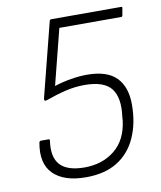

<svg xmlns="http://www.w3.org/2000/svg" viewBox="-77 -718 666 792"><g transform="rotate(-10 256.0 -321.5)"><path d="M220 12Q128 12 83.5 -32.5Q39 -77 55 -163Q57 -169 62 -169H93Q97 -169 98 -168Q99 -167 99 -163Q89 -94 119.5 -61.5Q150 -29 221 -29Q296 -29 347.5 -70.5Q399 -112 409 -192L410 -207Q421 -286 391 -325Q361 -364 279 -364Q239 -364 199 -354.5Q159 -345 115 -329Q109 -327 106.5 -329.5Q104 -332 105 -338L184 -649Q186 -655 191 -655H484Q490 -655 488 -648L483 -620Q482 -614 477 -614H218L159 -381Q193 -392 229 -398Q265 -404 296 -404Q380 -404 419 -364.5Q458 -325 458 -251Q458 -173 431 -113Q404 -53 351.5 -20.5Q299 12 220 12Z"/></g></svg>

Font: Sofia Sans ExtraLight
Style: Italic
Weight: 250
Italic angle: -9°
Version: Version 4.100-B